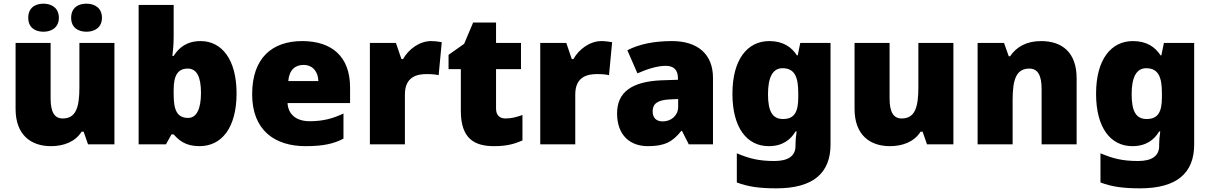

<svg xmlns="http://www.w3.org/2000/svg" viewBox="-20 -838 6598 1047"><path d="M134 -741C134 -689 170 -665 217 -665C262 -665 301 -689 301 -741C301 -794 262 -818 217 -818C170 -818 134 -794 134 -741ZM368 -741C368 -689 404 -665 452 -665C497 -665 536 -689 536 -741C536 -794 497 -818 452 -818C404 -818 368 -794 368 -741ZM604 -604H413V-362C413 -252 394 -192 322 -192C275 -192 256 -230 256 -302V-604H65V-244C65 -102 149 -41 258 -41C326 -41 390 -64 425 -120H436L460 -51H604Z M927 -639V-811H736V-51H885L915 -105H927C955 -74 990 -41 1068 -41C1188 -41 1270 -140 1270 -329C1270 -514 1189 -614 1074 -614C999 -614 955 -578 927 -533H920C924 -564 927 -600 927 -639ZM1004 -464C1053 -464 1076 -419 1076 -331C1076 -242 1051 -195 1006 -195C947 -195 927 -236 927 -322V-349C927 -428 951 -464 1004 -464Z M1628 -614C1465 -614 1355 -523 1355 -324C1355 -127 1479 -41 1646 -41C1742 -41 1800 -54 1853 -82V-219C1792 -190 1738 -177 1669 -177C1591 -177 1551 -218 1548 -276H1889V-361C1889 -530 1789 -614 1628 -614ZM1635 -484C1687 -484 1715 -445 1716 -396H1552C1557 -457 1590 -484 1635 -484Z M2331 -614C2268 -614 2208 -570 2178 -516H2169L2139 -604H1997V-51H2188V-323C2188 -423 2259 -434 2307 -434C2342 -434 2359 -431 2372 -428L2389 -608C2378 -610 2352 -614 2331 -614Z M2737 -192C2704 -192 2685 -210 2685 -246V-461H2821V-604H2685V-715H2560L2511 -599L2426 -539V-461H2493V-233C2493 -83 2566 -41 2674 -41C2746 -41 2787 -54 2829 -72V-211C2798 -200 2771 -192 2737 -192Z M3260 -614C3197 -614 3137 -570 3107 -516H3098L3068 -604H2926V-51H3117V-323C3117 -423 3188 -434 3236 -434C3271 -434 3288 -431 3301 -428L3318 -608C3307 -610 3281 -614 3260 -614Z M3645 -614C3545 -614 3465 -597 3401 -564L3456 -438C3510 -462 3566 -479 3610 -479C3651 -479 3677 -460 3677 -411V-403L3585 -400C3429 -393 3345 -338 3345 -220C3345 -99 3417 -41 3513 -41C3605 -41 3648 -65 3695 -124H3699L3736 -51H3868V-414C3868 -542 3785 -614 3645 -614ZM3634 -296 3678 -298V-255C3678 -208 3640 -176 3594 -176C3561 -176 3539 -193 3539 -231C3539 -271 3564 -293 3634 -296Z M4175 -614C4056 -614 3974 -514 3974 -327C3974 -140 4054 -41 4172 -41C4248 -41 4292 -77 4318 -121H4324C4320 -94 4318 -69 4318 -52V-42C4318 11 4280 40 4203 40C4116 40 4065 26 3998 -2V157C4061 181 4125 189 4214 189C4414 189 4509 106 4509 -50V-604H4344L4330 -536H4326C4297 -580 4252 -614 4175 -614ZM4247 -466C4315 -466 4333 -416 4333 -330V-307C4333 -228 4312 -189 4250 -189C4194 -189 4168 -228 4168 -324C4168 -417 4194 -466 4247 -466Z M5179 -604H4988V-362C4988 -252 4969 -192 4897 -192C4850 -192 4831 -230 4831 -302V-604H4640V-244C4640 -102 4724 -41 4833 -41C4901 -41 4965 -64 5000 -120H5011L5035 -51H5179Z M5657 -614C5579 -614 5523 -583 5488 -531H5481L5455 -604H5311V-51H5502V-293C5502 -403 5521 -464 5593 -464C5640 -464 5660 -426 5660 -353V-51H5851V-411C5851 -553 5771 -614 5657 -614Z M6158 -614C6039 -614 5957 -514 5957 -327C5957 -140 6037 -41 6155 -41C6231 -41 6275 -77 6301 -121H6307C6303 -94 6301 -69 6301 -52V-42C6301 11 6263 40 6186 40C6099 40 6048 26 5981 -2V157C6044 181 6108 189 6197 189C6397 189 6492 106 6492 -50V-604H6327L6313 -536H6309C6280 -580 6235 -614 6158 -614ZM6230 -466C6298 -466 6316 -416 6316 -330V-307C6316 -228 6295 -189 6233 -189C6177 -189 6151 -228 6151 -324C6151 -417 6177 -466 6230 -466Z"/></svg>

Font: Noto Sans Tamil UI Black
Style: Regular
Weight: 900
Designer: Jelle Bosma - Monotype Design Team
Foundry: Monotype Imaging Inc.
Version: Version 2.004